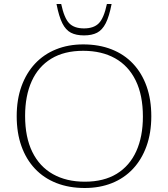

<svg xmlns="http://www.w3.org/2000/svg" viewBox="-20 -930 840 960"><path d="M396 -708Q475 -708 538 -683.2Q601 -658.5 645.2 -611.5Q689.5 -564.5 713 -498.2Q736.5 -432 736.5 -349Q736.5 -265.5 712.5 -199Q688.5 -132.5 644.8 -85.8Q601 -39 539.8 -14.5Q478.5 10 404 10Q325 10 262 -14.8Q199 -39.5 154.8 -86.5Q110.5 -133.5 87 -199.8Q63.5 -266 63.5 -349Q63.5 -432.5 87.5 -498.8Q111.5 -565 155.2 -611.8Q199 -658.5 260.2 -683.2Q321.5 -708 396 -708ZM404 -21.5Q499 -21.5 563.8 -61.2Q628.5 -101 661.5 -174.2Q694.5 -247.5 694.5 -347Q694.5 -454 658.5 -527.5Q622.5 -601 555.5 -638.5Q488.5 -676 396 -676Q301 -676 236.2 -636.5Q171.5 -597 138.5 -524Q105.5 -451 105.5 -350.5Q105.5 -244 141.5 -170.5Q177.5 -97 244.8 -59.2Q312 -21.5 404 -21.5ZM400 -788Q449 -788 474.2 -813.8Q499.5 -839.5 514.5 -910H538Q526 -848 508.8 -814Q491.5 -780 465.5 -766.5Q439.5 -753 400 -753Q360.5 -753 334.5 -766.5Q308.5 -780 291.5 -814Q274.5 -848 262.5 -910H286Q301 -839.5 326 -813.8Q351 -788 400 -788Z"/></svg>

Font: Newsreader 9pt ExtraLight
Style: Regular
Weight: 250
Designer: Hugues Gentile
Foundry: Production Type
Version: Version 1.003